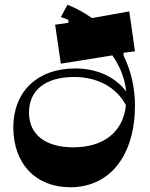

<svg xmlns="http://www.w3.org/2000/svg" viewBox="-20 -780 632 808"><path d="M276 8C444 8 548 -128 548 -336C548 -408 532 -482 500 -546V-558L548 -564L524 -732L367 -704C336 -726 302 -745 264 -760L236 -708C247 -705 258 -701 268 -696V-684L212 -676L236 -512L453 -547C490 -493 506 -443 511 -395C466 -455 390 -492 296 -492C138 -492 36 -395 36 -244C36 -91 130 8 276 8ZM102 -306C102 -401 172 -456 292 -456C391 -456 471 -412 510 -337C498 -225 417 -160 288 -160C171 -160 102 -214 102 -306Z"/></svg>

Font: Ribes
Style: Bold
Weight: 900
Designer: Luigi Gorlero
Foundry: Collletttivo
Version: Version 2.100;Glyphs 3.1.2 (3151)